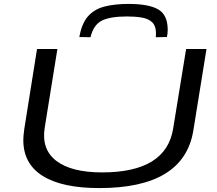

<svg xmlns="http://www.w3.org/2000/svg" viewBox="-20 -950 1107 980"><path d="M487 10Q297 10 198 -52Q99 -114 99 -235Q99 -245 100 -257.5Q101 -270 104 -292L169 -700H273L208 -297Q191 -187 268 -128.5Q345 -70 501 -70Q829 -70 864 -295L930 -700H1034L967 -285Q920 10 487 10ZM637 -930Q739 -930 787.5 -902Q836 -874 836 -798Q836 -779 832 -761L775 -760Q776 -767 776 -773.5Q776 -780 776 -785Q775 -820 755.5 -837.5Q736 -855 703 -860.5Q670 -866 629 -866Q542 -866 499.5 -844.5Q457 -823 442 -760L385 -761Q397 -830 429 -866.5Q461 -903 513 -916.5Q565 -930 637 -930Z"/></svg>

Font: Georama ExtraExtended
Style: Italic
Weight: 400
Width: 8
Italic angle: -9°
Designer: Jean-Baptiste Levee
Foundry: Production Type
Version: Version 1.000